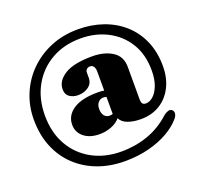

<svg xmlns="http://www.w3.org/2000/svg" viewBox="-144 -858 1209 1167"><g transform="rotate(-20 461.0 -274.0)"><path d="M711.5 -135.5Q736 -135.5 759.2 -156.2Q782.5 -177 797.5 -216.8Q812.5 -256.5 812.5 -313Q812.5 -415.5 767.2 -489.2Q722 -563 644.5 -603Q567 -643 471 -643Q364 -643 282.2 -596.2Q200.5 -549.5 154.5 -466.5Q108.5 -383.5 108.5 -275.5Q108.5 -166 154.8 -84.2Q201 -2.5 283.2 43Q365.5 88.5 472.5 88.5Q562 88.5 643.8 60Q725.5 31.5 794 -31.5Q808 -42.5 822.8 -46.8Q837.5 -51 848.5 -40.5Q858 -31.5 855.8 -16.2Q853.5 -1 839 15Q808 51.5 754.8 82.5Q701.5 113.5 629.8 132.2Q558 151 472 151Q378.5 151 299 121.5Q219.5 92 160.5 36.5Q101.5 -19 69 -97.8Q36.5 -176.5 36.5 -275.5Q36.5 -363.5 69 -440.8Q101.5 -518 160.5 -576.2Q219.5 -634.5 299.8 -667.5Q380 -700.5 476 -700.5Q561.5 -700.5 636 -674.8Q710.5 -649 766.5 -599.2Q822.5 -549.5 854 -477.5Q885.5 -405.5 885.5 -314Q885.5 -238 856.2 -179.8Q827 -121.5 774.2 -88.8Q721.5 -56 650 -56Q602.5 -56 566.8 -69.2Q531 -82.5 518 -110Q496.5 -84 460 -70Q423.5 -56 384 -56Q321 -56 283 -86.8Q245 -117.5 245 -166.5Q245 -226 299 -262.5Q353 -299 459 -299Q484.5 -299 499 -295.5V-420.5Q499 -438.5 491.2 -451Q483.5 -463.5 468 -463.5Q454.5 -463.5 446 -455.5Q437.5 -447.5 437.5 -433.5V-401.5Q437.5 -364.5 409 -344Q380.5 -323.5 341.5 -323.5Q310.5 -323.5 287.2 -339.2Q264 -355 264 -388.5Q264 -443 322.5 -479.8Q381 -516.5 501 -516.5Q579 -516.5 631 -483.5Q683 -450.5 683 -381V-170.5Q683 -154 689.2 -144.8Q695.5 -135.5 711.5 -135.5ZM432 -200.5Q432 -172 444.8 -156.5Q457.5 -141 478 -141Q490 -141 499 -144.5V-255Q489.5 -258 477.5 -258Q459.5 -258 445.8 -243Q432 -228 432 -200.5Z"/></g></svg>

Font: Fraunces 72pt S050 Black
Style: Regular
Weight: 900
Version: Version 1.000; ttfautohint (v1.8.3)